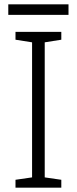

<svg xmlns="http://www.w3.org/2000/svg" viewBox="-20 -860 351 880"><path d="M294 -840H18V-792H294ZM261 0V-36L185 -47V-666L261 -678V-714H51V-678L127 -666V-47L51 -36V0Z"/></svg>

Font: Noto Sans Bengali Light
Style: Regular
Weight: 300
Designer: Jelle Bosma - Monotype Design Team
Foundry: Monotype Imaging Inc.
Version: Version 2.003